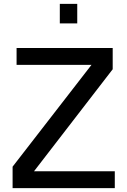

<svg xmlns="http://www.w3.org/2000/svg" viewBox="-20 -969 655 989"><path d="M571.3 0V-86.9H155.3L560.5 -612.3V-721.7H65.4V-634.8H451.2L44.9 -110.4V0ZM377.9 -848.6V-949.2H288.1V-848.6Z"/></svg>

Font: FreeUniversal
Style: Regular
Weight: 400
Version: Version 1.001